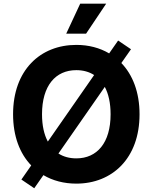

<svg xmlns="http://www.w3.org/2000/svg" viewBox="-20 -979 822 1034"><path d="M551.8 -959.2H411.9L336.6 -797.6H443.5ZM633.5 -639.6 685.4 -713.8 616.1 -760.7 567.8 -691.4C517 -721.6 456.7 -737.2 391 -737.2C197.1 -737.2 50.4 -601.6 50.4 -363.6C50.4 -245 87 -151.6 148.1 -88.1L95.2 -12.1L164.4 34.8L213.8 -35.9C264.6 -5.7 325.3 9.9 391 9.9C583.8 9.9 731.5 -125.7 731.5 -363.6C731.5 -482.6 694.6 -576 633.5 -639.6ZM206.3 -363.6C206.3 -517.8 279.1 -601.2 391 -601.2C427.6 -601.2 459.9 -592.3 486.9 -574.9L237.6 -216.6C217.3 -254.3 206.3 -303.6 206.3 -363.6ZM391 -126.1C354.4 -126.1 321.7 -134.9 294.7 -152.3L544.4 -511C564.6 -473 575.6 -423.7 575.6 -363.6C575.6 -209.5 502.5 -126.1 391 -126.1Z"/></svg>

Font: TID UI
Style: Bold
Weight: 700
Designer: The TID Project Authors
Foundry: Bakken & Bæck
Version: Version 1.001;hotconv 1.0.109;makeotfexe 2.5.65596